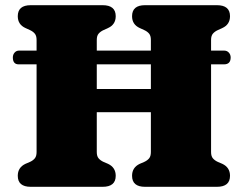

<svg xmlns="http://www.w3.org/2000/svg" viewBox="-20 -720 941 740"><path d="M353 -134Q353 -118 360 -109.8Q367 -101.5 379 -96L396.5 -88.5Q426 -74.5 426 -42.5Q426 0 375.5 0H98.5Q48.5 0 48.5 -42.5Q48.5 -74.5 78 -88.5L95.5 -96Q107.5 -101.5 114.2 -109.8Q121 -118 121 -134V-472H52Q29.5 -472 29.5 -498.5Q29.5 -509.5 36.2 -517.2Q43 -525 53.5 -525H121V-566Q121 -582 114.2 -590.2Q107.5 -598.5 95.5 -604L78 -612Q48.5 -625.5 48.5 -657.5Q48.5 -700 98.5 -700H375.5Q426 -700 426 -657.5Q426 -625.5 396.5 -612L379 -604Q367 -598.5 360 -590.2Q353 -582 353 -566V-525H561.5V-566Q561.5 -582 554.8 -590.2Q548 -598.5 536 -604L518.5 -612Q489 -625.5 489 -657.5Q489 -700 539 -700H816Q866.5 -700 866.5 -657.5Q866.5 -625.5 837 -612L819.5 -604Q807.5 -598.5 800.5 -590.2Q793.5 -582 793.5 -566V-525H843.5Q855 -525 862 -517.2Q869 -509.5 869 -498.5Q869 -472 843.5 -472H793.5V-134Q793.5 -118 800.5 -109.8Q807.5 -101.5 819.5 -96L837 -88.5Q866.5 -74.5 866.5 -42.5Q866.5 0 816 0H539Q489 0 489 -42.5Q489 -74.5 518.5 -88.5L536 -96Q548 -101.5 554.8 -109.8Q561.5 -118 561.5 -134V-287.5H353ZM353 -377H561.5V-472H353Z"/></svg>

Font: Fraunces 9pt S050 Black
Style: Regular
Weight: 900
Version: Version 1.000; ttfautohint (v1.8.3)